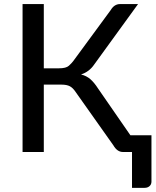

<svg xmlns="http://www.w3.org/2000/svg" viewBox="-20 -737 758 931"><path d="M192.4 -405.8H266.1Q300.3 -405.8 313.7 -418Q327.1 -430.2 334.5 -439.9L517.1 -688.5Q534.2 -717.3 562.5 -717.3H649.4L436.5 -423.8Q412.6 -388.7 373 -376Q399.9 -369.1 418.5 -352.8Q437 -336.4 454.6 -309.1L612.3 -81.1H714.4V143.6Q714.4 157.2 705.1 165.5Q695.8 173.8 681.6 173.8H620.1V0H576.2Q548.3 0 529.8 -32.2L346.7 -291Q333.5 -311 318.6 -318.8Q303.7 -326.7 277.3 -326.7H192.4V0H89.4V-717.3H192.4Z"/></svg>

Font: Lato-Medium
Style: Regular
Weight: 500
Designer: Lukasz Dziedzic
Foundry: tyPoland Lukasz Dziedzic
Version: Version 2.006; 2014-01-15